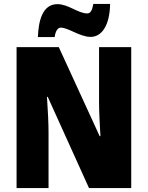

<svg xmlns="http://www.w3.org/2000/svg" viewBox="-20 -1019 749 973"><path d="M172 -831H257C262 -869 277 -879 288 -879C326 -879 385 -832 439 -832C494 -832 536 -887 538 -999H453C447 -965 438 -951 422 -951C376 -951 326 -998 271 -998C194 -998 175 -911 172 -831ZM645 -66V-780H482V-502C482 -457 485 -393 489 -329H485L278 -780H64V-66H226V-347C226 -391 223 -459 218 -528H222L431 -66Z"/></svg>

Font: Noto Sans Malayalam UI Condensed Black
Style: Regular
Weight: 900
Width: 3
Designer: Jelle Bosma - Monotype Design Team
Foundry: Monotype Imaging Inc.
Version: Version 2.104